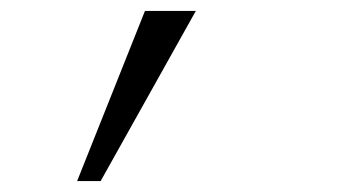

<svg xmlns="http://www.w3.org/2000/svg" viewBox="-20 -171 640 351"><path d="M121 160 245 -151H338L164 160Z"/></svg>

Font: NKDuy Mono Thin
Style: Italic
Weight: 100
Italic angle: -9°
Monospace: yes
Designer: NKDuy
Foundry: NKDuy
Version: Version 2.251; ttfautohint (v1.8.4.7-5d5b)